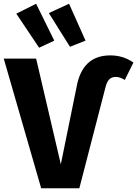

<svg xmlns="http://www.w3.org/2000/svg" viewBox="-33 -1006 733 1026"><path d="M160 -986 257 -789 176 -751 54 -933ZM336 -986 424 -789 341 -756 228 -936ZM187 0 -13 -693H160L292 -128L376 -540Q406 -710 556 -710Q625 -710 680 -672L634 -579Q607 -595 586 -595Q565 -595 552 -583Q539 -571 531 -541L391 0Z"/></svg>

Font: Fira Sans
Style: Bold
Weight: 700
Designer: bBox Type GmbH & Carrois Corporate GbR & Edenspiekermann AG
Foundry: bBox Type GmbH & Carrois Corporate GbR & Edenspiekermann AG
Version: Version 4.301;PS 004.301;hotconv 1.0.88;makeotf.lib2.5.64775